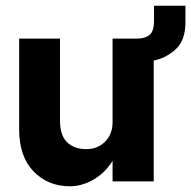

<svg xmlns="http://www.w3.org/2000/svg" viewBox="-20 -635 669 672"><path d="M190 -213Q190 -161 215 -137Q240 -113 282 -113Q322 -113 348 -139.5Q374 -166 374 -207V-500H462Q486 -500 502.5 -512Q519 -524 519 -563V-615H629V-557Q629 -494 595.5 -463Q562 -432 518 -423V0H374V-72Q347 -29 306.5 -6Q266 17 225 17Q148 17 97.5 -35Q47 -87 47 -183V-500H190Z"/></svg>

Font: Overused Grotesk
Style: Bold
Weight: 700
Version: Version 0.003